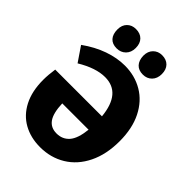

<svg xmlns="http://www.w3.org/2000/svg" viewBox="-264 -1057 1197 1197"><g transform="rotate(45 334.5 -458.0)"><path d="M638 -363Q638 -247 596 -161.5Q554 -76 480 -31Q406 14 313 14Q230 14 166 -21.5Q102 -57 66 -127Q30 -197 30 -297Q30 -341 38 -395H450Q432 -582 291 -582Q210 -582 109 -521L43 -618Q114 -669 186.5 -694.5Q259 -720 328 -720Q416 -720 486.5 -678.5Q557 -637 597.5 -556.5Q638 -476 638 -363ZM450 -277H218Q221 -194 247.5 -156.5Q274 -119 325 -119Q377 -119 409 -155.5Q441 -192 450 -277ZM135 -847Q135 -885 157.5 -907.5Q180 -930 215 -930Q254 -930 276 -907.5Q298 -885 298 -845Q298 -806 274.5 -782.5Q251 -759 215 -759Q176 -759 155.5 -782Q135 -805 135 -847ZM365 -845Q365 -884 388 -907Q411 -930 446 -930Q484 -930 506 -907.5Q528 -885 528 -845Q528 -806 505 -782.5Q482 -759 446 -759Q408 -759 387 -781.5Q366 -804 365 -845Z"/></g></svg>

Font: Bitter Pro ExtraBold
Style: Regular
Weight: 800
Designer: Sol Matas, and Bitter project Authors
Foundry: Sol Matas
Version: Version 1.010